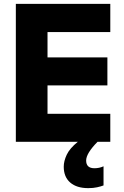

<svg xmlns="http://www.w3.org/2000/svg" viewBox="-20 -734 640 994"><path d="M516 226V127Q494 137 469 137Q426 137 426 97Q426 60 485 0H551V-145H226V-292H536V-437H226V-568H551V-714H62V0H383Q341 34 325.5 67Q310 100 310 129Q310 182 343.5 211Q377 240 437 240Q463 240 483 235.5Q503 231 516 226Z"/></svg>

Font: Noto Sans Mono UI ExtraBold
Style: Regular
Weight: 800
Designer: Monotype Design team
Foundry: Monotype Imaging Inc.
Version: 1.000